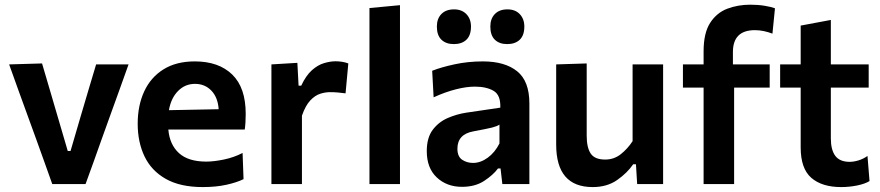

<svg xmlns="http://www.w3.org/2000/svg" viewBox="-20 -766 3664 799"><path d="M197.5 0Q181 -46.5 163.8 -94.5Q146.5 -142.5 130 -188.5L98 -276.5Q78 -331.5 57.8 -387.2Q37.5 -443 18 -498L155 -502Q171.5 -446 187.8 -390.5Q204 -335 220.5 -279L262 -137.5H273.5L315 -279.5Q332 -336.5 348 -391Q364 -445.5 380 -498H515Q495.5 -442.5 475.2 -386.8Q455 -331 435 -275.5L403 -186.5Q386.5 -139.5 369.8 -93.2Q353 -47 336 0Z M824 12.5Q730 12.5 670 -21.5Q610 -55.5 581.5 -115Q553 -174.5 553 -251Q553 -327 580.2 -385.8Q607.5 -444.5 660.5 -477.5Q713.5 -510.5 790.5 -510.5Q890 -510.5 946.2 -456Q1002.5 -401.5 1002.5 -292.5Q1002.5 -254.5 998.5 -227H680.5Q686 -164 724.8 -128.8Q763.5 -93.5 838.5 -93.5Q870 -93.5 912 -102.2Q954 -111 989.5 -129.5L993.5 -20.5Q965 -6.5 921.8 3Q878.5 12.5 824 12.5ZM791.5 -417Q750 -417 720.8 -387.2Q691.5 -357.5 683 -307.5L890 -311.5Q886.5 -361 859.5 -389Q832.5 -417 791.5 -417Z M1109.5 0V-498L1217.5 -504.5L1222.5 -409.5H1233.5Q1253.5 -452 1278 -473.8Q1302.5 -495.5 1328.2 -503.2Q1354 -511 1376.5 -511Q1388.5 -511 1402.5 -509Q1416.5 -507 1429.5 -502L1418 -377.5Q1400 -380 1385.2 -381.2Q1370.5 -382.5 1352.5 -382.5Q1334 -382.5 1312.5 -375.8Q1291 -369 1271 -347.8Q1251 -326.5 1236.5 -284.5V0Z M1517.5 0V-732.5L1644.5 -744.5V0Z M1902.5 11.5Q1839.5 11.5 1797.8 -27.5Q1756 -66.5 1756 -137Q1756 -193 1780.8 -225.8Q1805.5 -258.5 1843 -274.8Q1880.5 -291 1919.5 -297L2062 -318Q2064 -370.5 2034 -388Q2004 -405.5 1956 -405.5Q1921.5 -405.5 1877.8 -394.5Q1834 -383.5 1784.5 -361L1778.5 -471.5Q1815 -486 1871 -498.2Q1927 -510.5 1989.5 -510.5Q2081 -510.5 2132 -469.5Q2183 -428.5 2183 -335.5V0H2070.5L2063 -65H2052.5Q2032 -37.5 1994.5 -13Q1957 11.5 1902.5 11.5ZM1948.5 -88Q1980 -88 2009.8 -109.8Q2039.5 -131.5 2058.5 -169V-247.5Q2048.5 -240.5 2027.8 -235.2Q2007 -230 1950.5 -219.5Q1883.5 -207.5 1883.5 -147Q1883.5 -114.5 1903.2 -101.2Q1923 -88 1948.5 -88ZM2090.5 -582.5Q2058 -582.5 2039.2 -600.8Q2020.5 -619 2020.5 -655.5Q2020.5 -688.5 2039.5 -707.8Q2058.5 -727 2091.5 -727Q2124.5 -727 2143.2 -707Q2162 -687 2162 -655.5Q2162 -619 2143 -600.8Q2124 -582.5 2090.5 -582.5ZM1868.5 -582.5Q1836 -582.5 1817 -600.8Q1798 -619 1798 -655.5Q1798 -688.5 1817 -707.8Q1836 -727 1869.5 -727Q1902 -727 1921 -707Q1940 -687 1940 -655.5Q1940 -619 1921 -600.8Q1902 -582.5 1868.5 -582.5Z M2446.5 12.5Q2294.5 12.5 2294.5 -164.5V-498L2421.5 -502V-201Q2421.5 -152 2438.2 -127Q2455 -102 2498.5 -102Q2535 -102 2563.2 -124.2Q2591.5 -146.5 2612.5 -178.5V-498H2739.5V0H2631.5L2626.5 -82.5H2615Q2590.5 -46.5 2548.5 -17Q2506.5 12.5 2446.5 12.5Z M2908 0V-401.5H2822V-498H2908V-552.5Q2908 -628.5 2935.2 -670.8Q2962.5 -713 3006.8 -729.8Q3051 -746.5 3102.5 -746.5Q3134.5 -746.5 3161.8 -742Q3189 -737.5 3205 -731.5L3194.5 -626Q3177.5 -632.5 3159 -636.5Q3140.5 -640.5 3121.5 -640.5Q3030 -640.5 3030 -549.5V-498H3183V-401.5H3035V0Z M3480.5 12.5Q3400.5 12.5 3356.2 -26Q3312 -64.5 3312 -152.5V-401.5H3226.5V-498H3312V-659.5L3437.5 -683V-498H3595V-401.5H3437.5V-190.5Q3437.5 -142 3456.2 -117.2Q3475 -92.5 3516 -92.5Q3532.5 -92.5 3552.5 -98.5Q3572.5 -104.5 3590 -117L3598.5 -12.5Q3580 -1 3547.2 5.8Q3514.5 12.5 3480.5 12.5Z"/></svg>

Font: Commissioner SemiBold
Style: Regular
Weight: 600
Designer: Kostas Bartsokas
Foundry: Kostas Bartsokas
Version: Version 1.000; ttfautohint (v1.8.3)